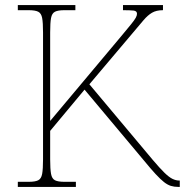

<svg xmlns="http://www.w3.org/2000/svg" viewBox="-20 -734 726 754"><path d="M50 0V-20H93Q118 -20 130 -26Q142 -32 145.5 -51Q149 -70 149 -108V-606Q149 -645 145.5 -663.5Q142 -682 130 -688Q118 -694 93 -694H50V-714H276V-694H233Q208 -694 196 -688Q184 -682 180.5 -663.5Q177 -645 177 -606V-259L457 -593Q482 -623 495 -639Q508 -655 513 -664Q518 -673 518 -680Q518 -691 504.5 -692.5Q491 -694 463 -694V-714H620V-694Q594 -694 577 -684Q560 -674 543.5 -654.5Q527 -635 500 -603L331 -403L580 -106Q608 -73 626 -55.5Q644 -38 657.5 -31.5Q671 -25 684 -25H686V0H680Q664 0 651 -4Q638 -8 624 -19Q610 -30 591 -50.5Q572 -71 545 -104L312 -382L177 -220V-108Q177 -70 180.5 -51Q184 -32 196 -26Q208 -20 233 -20H278V0Z"/></svg>

Font: Noto Serif Ethiopic Thin
Style: Regular
Weight: 250
Version: Version 2.102